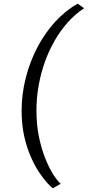

<svg xmlns="http://www.w3.org/2000/svg" viewBox="-20 -868 479 1048"><path d="M98 -262.5Q98 -355 120.8 -443.8Q143.5 -532.5 184.5 -610.5Q225.5 -688.5 281.5 -749.5Q337.5 -810.5 404 -848L439 -823Q392 -792.5 352 -748.2Q312 -704 280 -649Q248 -594 225.5 -531.5Q203 -469 191 -401.5Q179 -334 179 -265.5Q179 -183.5 193.8 -115.5Q208.5 -47.5 230.2 4.5Q252 56.5 274.2 89.8Q296.5 123 311.5 135L269 159.5Q258 152.5 237.8 130.5Q217.5 108.5 193.5 72.5Q169.5 36.5 147.8 -13Q126 -62.5 112 -125Q98 -187.5 98 -262.5Z"/></svg>

Font: Merriweather Light 18pt Light
Style: Italic
Weight: 300
Italic angle: -7.8°
Version: Version 2.101